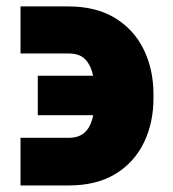

<svg xmlns="http://www.w3.org/2000/svg" viewBox="-20 -563 540 598"><path d="M43.9 -133.8H194.3Q223.6 -133.8 241.5 -148.4Q259.3 -163.1 267.3 -191.4Q275.4 -219.7 275.4 -259.8V-268.6Q275.4 -295.4 270.3 -325.2Q265.1 -355 247.8 -375.7Q230.5 -396.5 192.4 -396.5H43.9V-543H192.4Q279.3 -543 338.4 -506.8Q397.5 -470.7 427.7 -408.7Q458 -346.7 458 -268.6V-259.8Q458.5 -181.2 428.2 -118.9Q397.9 -56.6 339.1 -21Q280.3 14.6 194.3 14.6H43.9ZM97.7 -204.1V-327.1H313.5V-204.1Z"/></svg>

Font: Inter 18pt Black
Style: Regular
Weight: 900
Designer: Rasmus Andersson
Foundry: rsms
Version: Version 4.001;git-66647c0bb